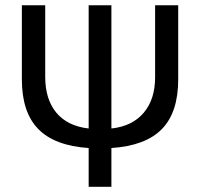

<svg xmlns="http://www.w3.org/2000/svg" viewBox="-20 -696 769 738"><path d="M665 -391.1Q665 -264.2 602.3 -200Q539.6 -135.7 408.2 -127V22H320.8V-127Q189.9 -135.7 127 -200.2Q64 -264.6 64 -391.1V-675.8H153.8V-400.9Q153.8 -314.5 196.5 -262.9Q239.3 -211.4 320.8 -202.1V-675.8H408.2V-202.1Q488.8 -210.9 532.5 -262.7Q576.2 -314.5 576.2 -398.9V-675.8H665Z"/></svg>

Font: Lorenzo Sans
Style: Regular
Weight: 400
Foundry: Intel Corporation
Version: Version 1.00; ttfautohint (v1.5)